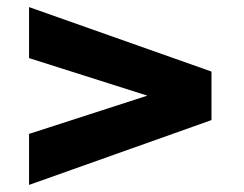

<svg xmlns="http://www.w3.org/2000/svg" viewBox="-20 -578 690 542"><path d="M62 -56V-200L396 -308L62 -414V-558L577 -376V-239Z"/></svg>

Font: Azeret Mono
Style: Bold
Weight: 700
Designer: Martin Vácha
Foundry: Displaay
Version: Version 1.002